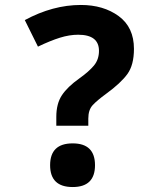

<svg xmlns="http://www.w3.org/2000/svg" viewBox="-20 -744 640 774"><path d="M336 -237V-266Q336 -301 353.5 -320Q371 -339 408 -366Q467 -409 493.5 -445.5Q520 -482 520 -547Q520 -634 458.5 -679Q397 -724 306 -724Q193 -724 80 -663L133 -556Q183 -580 221.5 -592Q260 -604 295 -604Q379 -604 379 -539Q379 -504 358.5 -479.5Q338 -455 300 -428Q252 -394 229.5 -360Q207 -326 207 -273V-237ZM363 -78Q363 -166 273 -166Q182 -166 182 -78Q182 10 273 10Q363 10 363 -78Z"/></svg>

Font: Noto Sans Mono UI
Style: Bold
Weight: 700
Designer: Monotype Design team
Foundry: Monotype Imaging Inc.
Version: 1.000